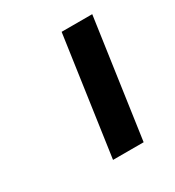

<svg xmlns="http://www.w3.org/2000/svg" viewBox="-81 -678 331 364"><g transform="rotate(-30 85.0 -496.5)"><path d="M133 -367H66L103 -626H170Z"/></g></svg>

Font: Gudea
Style: Italic
Weight: 400
Version: Version 1.002